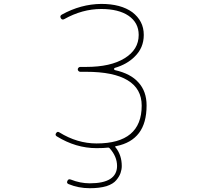

<svg xmlns="http://www.w3.org/2000/svg" viewBox="-20 -783 1040 997"><path d="M446.3 194.3Q387.7 194.3 335.9 172.9Q324.2 168 330.1 156.2Q335 144.5 347.7 149.4Q396.5 168.9 446.3 168.9Q586.9 168.9 587.9 79.1Q587.9 29.3 548.8 -13.7Q545.9 -16.6 542 -16.6Q518.6 -13.7 481.4 -13.7Q374 -13.7 274.4 -75.2Q268.6 -79.1 268.6 -84Q268.6 -87.9 271.5 -91.8Q278.3 -102.5 288.1 -95.7Q380.9 -38.1 481.4 -38.1Q715.8 -38.1 715.8 -234.4Q715.8 -322.3 642.6 -366.2Q570.3 -410.2 426.8 -410.2H396.5Q391.6 -410.2 387.7 -414.1Q383.8 -418 383.8 -422.9Q383.8 -427.7 387.7 -431.6Q391.6 -435.5 396.5 -435.5H426.8Q554.7 -435.5 627 -480.5Q700.2 -525.4 700.2 -601.6Q700.2 -665 647.5 -701.2Q595.7 -736.3 505.9 -736.3Q407.2 -736.3 313.5 -683.6Q301.8 -677.7 295.9 -688.5Q289.1 -700.2 300.8 -707Q399.4 -761.7 505.9 -762.7Q607.4 -762.7 667 -719.7Q696.3 -697.3 711.4 -668Q726.6 -638.7 726.6 -601.6Q726.6 -534.2 678.7 -488.3Q639.6 -449.2 577.1 -430.7Q572.3 -429.7 572.3 -424.8Q572.3 -419.9 577.1 -418.9Q659.2 -400.4 699.2 -354.5Q741.2 -308.6 741.2 -235.4Q741.2 -144.5 701.7 -92.3Q662.1 -40 584 -24.4L580.1 -23.4Q576.2 -22.5 578.1 -19.5L581.1 -16.6Q612.3 23.4 612.3 79.1Q612.3 96.7 606 115.2Q599.6 133.8 584 152.3Q568.4 171.9 533.2 183.6Q497.1 194.3 446.3 194.3Z"/></svg>

Font: Rounded Mgen+ 1mn thin
Style: Regular
Weight: 100
Designer: [Source Han Sans]
Ryoko NISHIZUKA  (kana & ideographs); Paul D. Hunt (Latin, Greek & Cyrillic); Wenlong ZHANG  (bopomofo
Version: Version 1.059.20150602